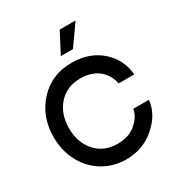

<svg xmlns="http://www.w3.org/2000/svg" viewBox="-226 -1160 1254 1330"><g transform="rotate(-30 401.0 -495.0)"><path d="M446 -1000H573L458 -837H361ZM400 10Q295 10 211.5 -41.5Q128 -93 82.5 -181Q37 -269 37 -375Q37 -538 139 -649Q241 -760 400 -760Q544 -760 636.5 -677.5Q729 -595 738 -473H613Q609 -501 595 -528Q581 -555 556.5 -580Q532 -605 491.5 -620.5Q451 -636 400 -636Q290 -636 225 -562Q160 -488 160 -375Q160 -262 225 -188Q290 -114 400 -114Q491 -114 547.5 -163Q604 -212 613 -270H738Q728 -162 631 -76.5Q534 9 400 10Z"/></g></svg>

Font: Oakes Grotesk
Style: Bold
Weight: 600
Designer: Samuel Oakes
Foundry: Samuel Oakes
Version: Version 1.000;PS 001.000;hotconv 1.0.88;makeotf.lib2.5.64775